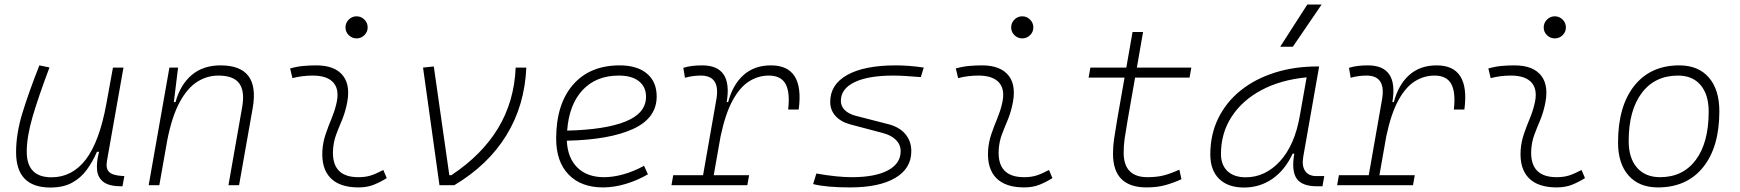

<svg xmlns="http://www.w3.org/2000/svg" viewBox="-20 -815 7657 845"><path d="M201.7 10.3Q50.8 10.3 50.8 -145Q50.8 -227.1 78.6 -317.6Q106.4 -408.2 153.3 -527.3L197.8 -518.1Q148.9 -388.7 123.3 -300.8Q97.7 -212.9 97.7 -147.5Q97.7 -34.7 206.5 -34.7Q297.4 -34.7 357.4 -112.8Q417.5 -190.9 448.2 -358.4L477.1 -517.6H523.4L450.7 -106.9Q444.8 -73.2 460.2 -58.1Q475.6 -43 518.6 -40.5L527.3 -40L519 4.9H513.7Q460.9 4.9 435.8 -13.9Q410.6 -32.7 407.2 -66.7Q403.8 -100.6 416 -147H406.7Q387.7 -103 361.6 -67.4Q335.4 -31.7 296.9 -10.7Q258.3 10.3 201.7 10.3Z M634.3 0 725.6 -517.6H763.7L745.1 -365.7H752.4Q773.9 -442.9 824 -485.1Q874 -527.3 950.7 -527.3Q1125 -527.3 1092.3 -340.3L1032.2 0H985.4L1045.9 -344.2Q1058.1 -413.1 1033 -447.8Q1007.8 -482.4 940.9 -482.4Q891.6 -482.4 848.4 -455.3Q805.2 -428.2 771.2 -366.2Q737.3 -304.2 716.3 -198.7L681.2 0Z M1667 -66.9 1682.1 -31.2Q1655.3 -14.2 1625.7 -2.2Q1596.2 9.8 1557.6 9.8Q1475.1 9.8 1434.6 -31.7Q1394 -73.2 1398.9 -153.3Q1401.4 -189.9 1413.1 -224.4Q1424.8 -258.8 1438.5 -291.5Q1452.1 -324.2 1459.5 -355Q1475.6 -417.5 1448.5 -450Q1421.4 -482.4 1356.4 -482.4Q1310.1 -482.4 1267.1 -471.2L1256.8 -513.7Q1285.6 -522 1314.5 -524.7Q1343.3 -527.3 1372.1 -527.3Q1455.1 -527.3 1490.5 -480.7Q1525.9 -434.1 1503.9 -345.2Q1495.6 -310.5 1482.7 -280.5Q1469.7 -250.5 1459 -221.2Q1448.2 -191.9 1445.8 -157.7Q1437.5 -35.2 1557.1 -35.2Q1587.9 -35.2 1611.3 -42.5Q1634.8 -49.8 1667 -66.9ZM1549.3 -646Q1529.3 -646 1514.9 -660.2Q1500.5 -674.3 1500.5 -694.3Q1500.5 -714.4 1514.9 -728.8Q1529.3 -743.2 1549.3 -743.2Q1569.3 -743.2 1583.7 -728.8Q1598.1 -714.4 1598.1 -694.3Q1598.1 -674.3 1583.7 -660.2Q1569.3 -646 1549.3 -646Z M1914.1 0 1841.8 -517.6 1889.2 -522.5 1957.5 -43.9H1966.3Q2100.6 -132.8 2171.9 -250.5Q2243.2 -368.2 2249.5 -517.6H2296.4Q2289.1 -350.6 2208.7 -219.7Q2128.4 -88.9 1979.5 0Z M2638.7 -35.2Q2679.2 -35.2 2725.3 -48.3Q2771.5 -61.5 2814.5 -85.4L2831.5 -47.9Q2785.6 -21 2733.9 -5.6Q2682.1 9.8 2634.3 9.8Q2537.1 9.8 2482.4 -46.9Q2427.7 -103.5 2427.7 -204.6Q2427.7 -356.4 2501.7 -441.9Q2575.7 -527.3 2707.5 -527.3Q2784.2 -527.3 2827.1 -491.2Q2870.1 -455.1 2870.1 -390.6Q2870.1 -294.9 2765.9 -247.3Q2661.6 -199.7 2474.6 -195.8Q2478 -120.1 2521 -77.6Q2564 -35.2 2638.7 -35.2ZM2476.1 -240.2Q2644 -244.1 2733.6 -280.5Q2823.2 -316.9 2823.2 -389.2Q2823.2 -432.6 2792 -457.5Q2760.7 -482.4 2703.6 -482.4Q2603.5 -482.4 2543.9 -418.5Q2484.4 -354.5 2476.1 -240.2Z M2935.1 0 2942.9 -43.9H3074.2L3132.8 -377.9Q3150.9 -482.4 3064.5 -482.4Q3028.3 -482.4 2994.6 -472.7L2987.3 -516.6Q3007.8 -522.9 3028.6 -525.1Q3049.3 -527.3 3070.3 -527.3Q3205.6 -527.3 3178.2 -365.7H3184.6Q3205.1 -442.9 3252.7 -485.1Q3300.3 -527.3 3373 -527.3Q3521 -527.3 3495.1 -333H3448.7Q3457.5 -408.7 3437.3 -445.6Q3417 -482.4 3363.3 -482.4Q3317.4 -482.4 3276.9 -457Q3236.3 -431.6 3204.3 -373Q3172.4 -314.5 3151.4 -215.3L3121.1 -43.9H3276.9L3269 0Z M3721.2 9.8Q3615.7 9.8 3558.6 -4.9L3572.8 -51.3Q3665 -35.2 3729 -35.2Q3831.5 -35.2 3887.7 -65.2Q3943.8 -95.2 3943.8 -149.4Q3943.8 -178.2 3923.3 -199Q3902.8 -219.7 3865.7 -229.5L3721.7 -267.6Q3680.2 -278.8 3657 -304.7Q3633.8 -330.6 3633.8 -366.7Q3633.8 -443.4 3709.2 -485.4Q3784.7 -527.3 3922.4 -527.3Q3949.7 -527.3 3981.9 -524.9Q4014.2 -522.5 4045.4 -517.6L4032.7 -475.6Q3954.6 -482.4 3911.6 -482.4Q3801.3 -482.4 3741 -453.4Q3680.7 -424.3 3680.7 -371.1Q3680.7 -347.2 3698 -330.3Q3715.3 -313.5 3746.6 -305.2L3887.7 -269Q3937 -256.8 3963.9 -225.6Q3990.7 -194.3 3990.7 -149.4Q3990.7 -73.7 3920.2 -32Q3849.6 9.8 3721.2 9.8Z M4596.7 -66.9 4611.8 -31.2Q4585 -14.2 4555.4 -2.2Q4525.9 9.8 4487.3 9.8Q4404.8 9.8 4364.3 -31.7Q4323.7 -73.2 4328.6 -153.3Q4331.1 -189.9 4342.8 -224.4Q4354.5 -258.8 4368.2 -291.5Q4381.8 -324.2 4389.2 -355Q4405.3 -417.5 4378.2 -450Q4351.1 -482.4 4286.1 -482.4Q4239.7 -482.4 4196.8 -471.2L4186.5 -513.7Q4215.3 -522 4244.1 -524.7Q4272.9 -527.3 4301.8 -527.3Q4384.8 -527.3 4420.2 -480.7Q4455.6 -434.1 4433.6 -345.2Q4425.3 -310.5 4412.4 -280.5Q4399.4 -250.5 4388.7 -221.2Q4377.9 -191.9 4375.5 -157.7Q4367.2 -35.2 4486.8 -35.2Q4517.6 -35.2 4541 -42.5Q4564.5 -49.8 4596.7 -66.9ZM4479 -646Q4459 -646 4444.6 -660.2Q4430.2 -674.3 4430.2 -694.3Q4430.2 -714.4 4444.6 -728.8Q4459 -743.2 4479 -743.2Q4499 -743.2 4513.4 -728.8Q4527.8 -714.4 4527.8 -694.3Q4527.8 -674.3 4513.4 -660.2Q4499 -646 4479 -646Z M5025.9 9.8Q4878.4 9.8 4878.4 -138.2Q4878.4 -170.9 4882.8 -201.7Q4887.2 -232.4 4896.5 -287.1L4929.2 -473.6H4771L4778.8 -517.6H4937L4964.4 -674.3H5010.7L4983.4 -517.6H5223.1L5215.3 -473.6H4975.6L4942.9 -287.1Q4933.6 -232.9 4929.4 -203.6Q4925.3 -174.3 4925.3 -143.1Q4925.3 -35.2 5030.3 -35.2Q5069.3 -35.2 5099.4 -42.5Q5129.4 -49.8 5170.4 -68.4L5179.7 -26.4Q5147 -11.2 5110.4 -0.7Q5073.7 9.8 5025.9 9.8Z M5455.1 10.3Q5384.3 10.3 5345.5 -27.8Q5306.6 -65.9 5306.6 -135.3Q5306.6 -223.1 5341.8 -294.7Q5377 -366.2 5440.4 -417Q5503.9 -467.8 5589.8 -495.1Q5675.8 -522.5 5776.9 -522.5H5785.6L5715.8 -126Q5708.5 -85.4 5723.9 -62.7Q5739.3 -40 5773.9 -40H5808.1L5800.3 4.9H5777.3Q5709.5 4.9 5686.3 -29.5Q5663.1 -64 5676.3 -138.7H5668.9Q5635.7 -66.9 5580.3 -28.3Q5524.9 10.3 5455.1 10.3ZM5462.4 -34.7Q5548.3 -34.7 5613.3 -105.5Q5678.2 -176.3 5700.7 -306.2L5730.5 -474.6Q5615.2 -463.4 5530.8 -418Q5446.3 -372.6 5399.9 -300.5Q5353.5 -228.5 5353.5 -137.7Q5353.5 -88.9 5382.3 -61.8Q5411.1 -34.7 5462.4 -34.7ZM5614.3 -609.4 5733.4 -794.9H5796.4L5669.9 -609.4Z M5864.7 0 5872.6 -43.9H6003.9L6062.5 -377.9Q6080.6 -482.4 5994.1 -482.4Q5958 -482.4 5924.3 -472.7L5917 -516.6Q5937.5 -522.9 5958.3 -525.1Q5979 -527.3 6000 -527.3Q6135.3 -527.3 6107.9 -365.7H6114.3Q6134.8 -442.9 6182.4 -485.1Q6230 -527.3 6302.7 -527.3Q6450.7 -527.3 6424.8 -333H6378.4Q6387.2 -408.7 6366.9 -445.6Q6346.7 -482.4 6293 -482.4Q6247.1 -482.4 6206.5 -457Q6166 -431.6 6134 -373Q6102.1 -314.5 6081.1 -215.3L6050.8 -43.9H6206.5L6198.7 0Z M6940.4 -66.9 6955.6 -31.2Q6928.7 -14.2 6899.2 -2.2Q6869.6 9.8 6831.1 9.8Q6748.5 9.8 6708 -31.7Q6667.5 -73.2 6672.4 -153.3Q6674.8 -189.9 6686.5 -224.4Q6698.2 -258.8 6711.9 -291.5Q6725.6 -324.2 6732.9 -355Q6749 -417.5 6721.9 -450Q6694.8 -482.4 6629.9 -482.4Q6583.5 -482.4 6540.5 -471.2L6530.3 -513.7Q6559.1 -522 6587.9 -524.7Q6616.7 -527.3 6645.5 -527.3Q6728.5 -527.3 6763.9 -480.7Q6799.3 -434.1 6777.3 -345.2Q6769 -310.5 6756.1 -280.5Q6743.2 -250.5 6732.4 -221.2Q6721.7 -191.9 6719.2 -157.7Q6710.9 -35.2 6830.6 -35.2Q6861.3 -35.2 6884.8 -42.5Q6908.2 -49.8 6940.4 -66.9ZM6822.8 -646Q6802.7 -646 6788.3 -660.2Q6773.9 -674.3 6773.9 -694.3Q6773.9 -714.4 6788.3 -728.8Q6802.7 -743.2 6822.8 -743.2Q6842.8 -743.2 6857.2 -728.8Q6871.6 -714.4 6871.6 -694.3Q6871.6 -674.3 6857.2 -660.2Q6842.8 -646 6822.8 -646Z M7276.4 9.8Q7193.8 9.8 7147.5 -42.5Q7101.1 -94.7 7101.1 -187.5Q7101.1 -347.7 7172.6 -437.5Q7244.1 -527.3 7371.1 -527.3Q7454.1 -527.3 7500.5 -474.1Q7546.9 -420.9 7546.9 -325.2Q7546.9 -167.5 7475.3 -78.9Q7403.8 9.8 7276.4 9.8ZM7286.1 -35.2Q7386.7 -35.2 7443.4 -111.3Q7500 -187.5 7500 -323.7Q7500 -398.4 7464.6 -440.4Q7429.2 -482.4 7365.2 -482.4Q7263.2 -482.4 7205.6 -406Q7147.9 -329.6 7147.9 -193.8Q7147.9 -119.1 7184.6 -77.1Q7221.2 -35.2 7286.1 -35.2Z"/></svg>

Font: Cascadia Mono ExtraLight
Style: Italic
Weight: 200
Italic angle: -10°
Monospace: yes
Designer: Aaron Bell
Foundry: Saja Typeworks
Version: Version 2404.023; ttfautohint (v1.8.4)